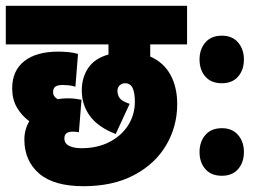

<svg xmlns="http://www.w3.org/2000/svg" viewBox="-20 -642 901 662"><path d="M261 -131Q315 -131 356.5 -152Q398 -173 421.5 -209.5Q445 -246 445 -292Q445 -321 437.5 -338Q430 -355 411 -355Q401 -355 393 -348Q385 -341 385 -328Q385 -315 392.5 -304Q400 -293 427 -284L379 -180Q319 -203 290.5 -241.5Q262 -280 262 -330Q262 -375 284.5 -408Q307 -441 354 -454V-489H0V-622H625V-489H498V-447Q544 -427 567.5 -384.5Q591 -342 591 -283Q591 -206 553 -141.5Q515 -77 442.5 -38.5Q370 0 268 0Q165 0 114.5 -44Q64 -88 64 -161Q64 -195 81 -224Q54 -244 38 -272Q22 -300 22 -337Q22 -398 63.5 -431Q105 -464 181 -464Q195 -464 214 -462.5Q233 -461 249 -456L240 -343Q227 -347 216 -348Q205 -349 197 -349Q178 -349 170.5 -343Q163 -337 163 -324Q163 -309 179 -300Q195 -303 213 -303Q228 -303 239.5 -301.5Q251 -300 261 -298L252 -186Q248 -187 242.5 -187.5Q237 -188 230 -188Q202 -188 202 -165Q202 -147 218.5 -139Q235 -131 261 -131Z M668 -437Q668 -472 688 -495.5Q708 -519 745 -519Q781 -519 801 -495.5Q821 -472 821 -437Q821 -401 801 -378Q781 -355 745 -355Q708 -355 688 -378Q668 -401 668 -437ZM668 -118Q668 -153 688 -176.5Q708 -200 745 -200Q781 -200 801 -176.5Q821 -153 821 -118Q821 -82 801 -59Q781 -36 745 -36Q708 -36 688 -59Q668 -82 668 -118Z"/></svg>

Font: Noto Sans ExtraCondensed Black
Style: Regular
Weight: 900
Width: 2
Designer: Monotype Design Team
Foundry: Monotype Imaging Inc.
Version: Version 2.013; ttfautohint (v1.8.4.7-5d5b)